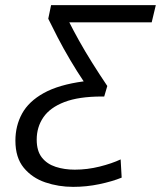

<svg xmlns="http://www.w3.org/2000/svg" viewBox="-20 -713 627 748"><path d="M265 15Q208 15 156.5 -2.5Q105 -20 72.5 -59.5Q40 -99 40 -165Q40 -223 66 -270.5Q92 -318 150.5 -350.5Q209 -383 306 -396Q281 -433 254 -478.5Q227 -524 204.5 -567.5Q182 -611 168 -640L179 -693H587L571 -626H250Q265 -596 287.5 -555.5Q310 -515 338.5 -469.5Q367 -424 398 -378L386 -337H377Q287 -337 231 -315.5Q175 -294 149 -256Q123 -218 123 -169Q123 -125 143 -99.5Q163 -74 197 -63Q231 -52 271 -52Q320 -52 368 -64Q416 -76 450 -92L454 -21Q417 -6 367 4.5Q317 15 265 15Z"/></svg>

Font: Ubuntu Sans
Style: Italic
Weight: 400
Italic angle: -13.5°
Designer: Dalton Maag Ltd
Foundry: Dalton Maag Ltd
Version: Version 1.006